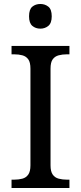

<svg xmlns="http://www.w3.org/2000/svg" viewBox="-20 -945 407 965"><path d="M38 0V-42H51Q74 -42 92.5 -47Q111 -52 122 -67.5Q133 -83 133 -114V-600Q133 -632 122 -647Q111 -662 92.5 -667Q74 -672 51 -672H38V-714H329V-672H316Q294 -672 275 -667Q256 -662 245 -647Q234 -632 234 -600V-114Q234 -83 245 -67.5Q256 -52 275 -47Q294 -42 316 -42H329V0ZM183 -801Q159 -801 142.5 -815Q126 -829 126 -863Q126 -898 142.5 -911.5Q159 -925 183 -925Q206 -925 223 -911.5Q240 -898 240 -863Q240 -829 223 -815Q206 -801 183 -801Z"/></svg>

Font: Noto Serif Ethiopic
Style: Regular
Weight: 400
Designer: Monotype Design Team
Foundry: Monotype Imaging Inc.
Version: Version 2.102